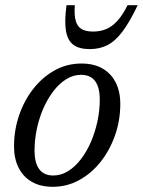

<svg xmlns="http://www.w3.org/2000/svg" viewBox="-20 -709 550 739"><path d="M293.5 -464.5Q341 -464.5 374.2 -445.5Q407.5 -426.5 425.2 -391.8Q443 -357 443 -309Q443 -246 423 -188.8Q403 -131.5 367.8 -86.8Q332.5 -42 285.2 -16Q238 10 183 10Q136 10 102.8 -9Q69.5 -28 51.8 -63Q34 -98 34 -145.5Q34 -208.5 53.8 -266Q73.5 -323.5 109 -368.2Q144.5 -413 191.5 -438.8Q238.5 -464.5 293.5 -464.5ZM185 -33.5Q215 -33.5 242 -50.2Q269 -67 291.2 -96Q313.5 -125 329.8 -162.5Q346 -200 355 -241.8Q364 -283.5 364 -325.5Q364 -373 346 -397Q328 -421 292 -421Q262 -421 235 -404.2Q208 -387.5 185.8 -358.5Q163.5 -329.5 147 -292Q130.5 -254.5 121.8 -212.8Q113 -171 113 -129.5Q113 -82 131 -57.8Q149 -33.5 185 -33.5ZM338.5 -587.5Q365.5 -587.5 388.5 -597Q411.5 -606.5 432 -629Q452.5 -651.5 471 -689H510Q479.5 -625 451.8 -588Q424 -551 394 -535.5Q364 -520 325 -520Q285.5 -520 263 -536.2Q240.5 -552.5 234 -589.5Q227.5 -626.5 236 -689H268Q265 -650 271.8 -627.8Q278.5 -605.5 295 -596.5Q311.5 -587.5 338.5 -587.5Z"/></svg>

Font: Newsreader 14pt
Style: Italic
Weight: 400
Italic angle: -17°
Designer: Hugues Gentile
Foundry: Production Type
Version: Version 1.003